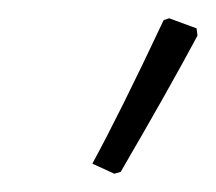

<svg xmlns="http://www.w3.org/2000/svg" viewBox="-20 -711 236 210"><path d="M159 -689 165 -691 195 -680 196 -672Q165 -614 112 -523L105 -521L81 -532Q111 -587 159 -689Z"/></svg>

Font: Alegreya Sans SC Light
Style: Italic
Weight: 300
Italic angle: -7°
Designer: Juan Pablo del Peral
Foundry: Huerta Tipografica
Version: Version 2.007